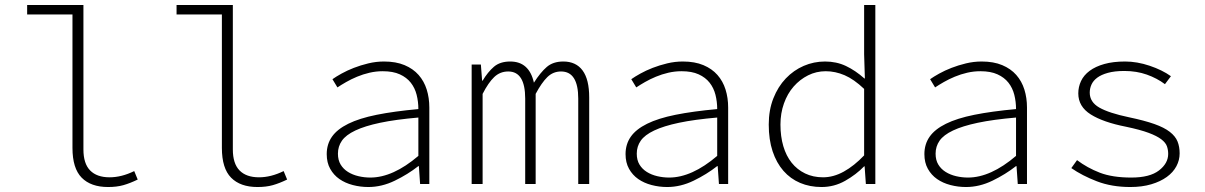

<svg xmlns="http://www.w3.org/2000/svg" viewBox="-20 -739 4840 771"><path d="M414 12Q345 12 308 -25.5Q271 -63 271 -145V-681H89V-719H315V-139Q315 -82 342 -54.5Q369 -27 420 -27Q468 -27 519 -52L533 -18Q502 -3 475.5 4.5Q449 12 414 12Z M1014 12Q945 12 908 -25.5Q871 -63 871 -145V-681H689V-719H915V-139Q915 -82 942 -54.5Q969 -27 1020 -27Q1068 -27 1119 -52L1133 -18Q1102 -3 1075.5 4.5Q1049 12 1014 12Z M1459 12Q1427 12 1396.5 4Q1366 -4 1343 -20Q1320 -36 1306 -61Q1292 -86 1292 -120Q1292 -160 1313 -190Q1334 -220 1378.5 -242Q1423 -264 1492.5 -278Q1562 -292 1660 -301Q1660 -331 1653 -358.5Q1646 -386 1629.5 -407Q1613 -428 1585.5 -440.5Q1558 -453 1517 -453Q1490 -453 1464 -447Q1438 -441 1414 -431Q1390 -421 1370 -409.5Q1350 -398 1335 -388L1315 -421Q1329 -431 1351.5 -443.5Q1374 -456 1401 -466.5Q1428 -477 1459 -484.5Q1490 -492 1522 -492Q1570 -492 1604.5 -477.5Q1639 -463 1661 -438Q1683 -413 1693.5 -379.5Q1704 -346 1704 -307V0H1667L1662 -72H1660Q1618 -39 1565.5 -13.5Q1513 12 1459 12ZM1467 -26Q1558 -26 1660 -113V-267Q1568 -259 1506.5 -246Q1445 -233 1407 -215Q1369 -197 1353 -174Q1337 -151 1337 -122Q1337 -96 1348 -78Q1359 -60 1377.5 -48.5Q1396 -37 1419.5 -31.5Q1443 -26 1467 -26Z M1874 0V-480H1911L1916 -415H1918Q1939 -450 1963.5 -471Q1988 -492 2029 -492Q2105 -492 2124 -407Q2150 -448 2175.5 -470Q2201 -492 2242 -492Q2293 -492 2319.5 -456Q2346 -420 2346 -348V0H2302V-343Q2302 -452 2233 -452Q2201 -452 2178 -429.5Q2155 -407 2131 -362V0H2089V-343Q2089 -452 2021 -452Q1988 -452 1964.5 -429.5Q1941 -407 1918 -362V0Z M2659 12Q2627 12 2596.5 4Q2566 -4 2543 -20Q2520 -36 2506 -61Q2492 -86 2492 -120Q2492 -160 2513 -190Q2534 -220 2578.5 -242Q2623 -264 2692.5 -278Q2762 -292 2860 -301Q2860 -331 2853 -358.5Q2846 -386 2829.5 -407Q2813 -428 2785.5 -440.5Q2758 -453 2717 -453Q2690 -453 2664 -447Q2638 -441 2614 -431Q2590 -421 2570 -409.5Q2550 -398 2535 -388L2515 -421Q2529 -431 2551.5 -443.5Q2574 -456 2601 -466.5Q2628 -477 2659 -484.5Q2690 -492 2722 -492Q2770 -492 2804.5 -477.5Q2839 -463 2861 -438Q2883 -413 2893.5 -379.5Q2904 -346 2904 -307V0H2867L2862 -72H2860Q2818 -39 2765.5 -13.5Q2713 12 2659 12ZM2667 -26Q2758 -26 2860 -113V-267Q2768 -259 2706.5 -246Q2645 -233 2607 -215Q2569 -197 2553 -174Q2537 -151 2537 -122Q2537 -96 2548 -78Q2559 -60 2577.5 -48.5Q2596 -37 2619.5 -31.5Q2643 -26 2667 -26Z M3279 12Q3232 12 3193 -4.5Q3154 -21 3126 -53Q3098 -85 3082.5 -131.5Q3067 -178 3067 -239Q3067 -297 3085.5 -344Q3104 -391 3135.5 -424Q3167 -457 3207.5 -474.5Q3248 -492 3293 -492Q3339 -492 3377 -474Q3415 -456 3451 -424H3453L3450 -521V-719H3495V0H3457L3452 -71H3450Q3418 -38 3374 -13Q3330 12 3279 12ZM3285 -27Q3327 -27 3368.5 -50Q3410 -73 3450 -115V-382Q3409 -421 3371.5 -437Q3334 -453 3296 -453Q3258 -453 3225 -436.5Q3192 -420 3167 -391.5Q3142 -363 3128 -323.5Q3114 -284 3114 -239Q3114 -191 3125.5 -152Q3137 -113 3159 -85.5Q3181 -58 3213 -42.5Q3245 -27 3285 -27Z M3859 12Q3827 12 3796.5 4Q3766 -4 3743 -20Q3720 -36 3706 -61Q3692 -86 3692 -120Q3692 -160 3713 -190Q3734 -220 3778.5 -242Q3823 -264 3892.5 -278Q3962 -292 4060 -301Q4060 -331 4053 -358.5Q4046 -386 4029.5 -407Q4013 -428 3985.5 -440.5Q3958 -453 3917 -453Q3890 -453 3864 -447Q3838 -441 3814 -431Q3790 -421 3770 -409.5Q3750 -398 3735 -388L3715 -421Q3729 -431 3751.5 -443.5Q3774 -456 3801 -466.5Q3828 -477 3859 -484.5Q3890 -492 3922 -492Q3970 -492 4004.5 -477.5Q4039 -463 4061 -438Q4083 -413 4093.5 -379.5Q4104 -346 4104 -307V0H4067L4062 -72H4060Q4018 -39 3965.5 -13.5Q3913 12 3859 12ZM3867 -26Q3958 -26 4060 -113V-267Q3968 -259 3906.5 -246Q3845 -233 3807 -215Q3769 -197 3753 -174Q3737 -151 3737 -122Q3737 -96 3748 -78Q3759 -60 3777.5 -48.5Q3796 -37 3819.5 -31.5Q3843 -26 3867 -26Z M4519 12Q4444 12 4384.5 -11Q4325 -34 4282 -64L4305 -96Q4346 -65 4396.5 -45.5Q4447 -26 4523 -26Q4597 -26 4634 -54.5Q4671 -83 4671 -121Q4671 -137 4666 -151.5Q4661 -166 4643.5 -179.5Q4626 -193 4592.5 -205.5Q4559 -218 4502 -230Q4410 -248 4360 -279.5Q4310 -311 4310 -364Q4310 -390 4321 -413.5Q4332 -437 4355.5 -454.5Q4379 -472 4414.5 -482Q4450 -492 4498 -492Q4546 -492 4596.5 -475Q4647 -458 4682 -433L4658 -401Q4626 -425 4585 -439.5Q4544 -454 4495 -454Q4456 -454 4429 -446.5Q4402 -439 4386 -427Q4370 -415 4363 -399.5Q4356 -384 4356 -367Q4356 -329 4394.5 -307Q4433 -285 4514 -268Q4576 -255 4615.5 -241Q4655 -227 4677.5 -209.5Q4700 -192 4708.5 -171Q4717 -150 4717 -123Q4717 -96 4704 -71.5Q4691 -47 4665.5 -28.5Q4640 -10 4603 1Q4566 12 4519 12Z"/></svg>

Font: Source Code Pro Light
Style: Regular
Weight: 300
Monospace: yes
Designer: Paul D. Hunt, Teo Tuominen
Foundry: Adobe Systems Incorporated
Version: Version 2.030;PS 1.000;hotconv 16.6.51;makeotf.lib2.5.65220